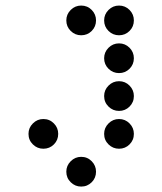

<svg xmlns="http://www.w3.org/2000/svg" viewBox="-20 -689 587 694"><path d="M327.1 -615.2Q327.1 -592.8 311.5 -577.1Q295.9 -561.5 273.4 -561.5Q251.5 -561.5 235.6 -577.1Q219.7 -592.8 219.7 -615.2Q219.7 -637.2 235.6 -653.1Q251.5 -668.9 273.4 -668.9Q295.9 -668.9 311.5 -653.1Q327.1 -637.2 327.1 -615.2ZM463.9 -615.2Q463.9 -592.8 448.2 -577.1Q432.6 -561.5 410.2 -561.5Q388.2 -561.5 372.3 -577.1Q356.4 -592.8 356.4 -615.2Q356.4 -637.2 372.3 -653.1Q388.2 -668.9 410.2 -668.9Q432.6 -668.9 448.2 -653.1Q463.9 -637.2 463.9 -615.2ZM463.9 -478.5Q463.9 -456.1 448.2 -440.4Q432.6 -424.8 410.2 -424.8Q388.2 -424.8 372.3 -440.4Q356.4 -456.1 356.4 -478.5Q356.4 -500.5 372.3 -516.4Q388.2 -532.2 410.2 -532.2Q432.6 -532.2 448.2 -516.4Q463.9 -500.5 463.9 -478.5ZM463.9 -341.8Q463.9 -319.3 448.2 -303.7Q432.6 -288.1 410.2 -288.1Q388.2 -288.1 372.3 -303.7Q356.4 -319.3 356.4 -341.8Q356.4 -363.8 372.3 -379.6Q388.2 -395.5 410.2 -395.5Q432.6 -395.5 448.2 -379.6Q463.9 -363.8 463.9 -341.8ZM190.4 -205.1Q190.4 -182.6 174.8 -167Q159.2 -151.4 136.7 -151.4Q114.7 -151.4 98.9 -167Q83 -182.6 83 -205.1Q83 -227.1 98.9 -242.9Q114.7 -258.8 136.7 -258.8Q159.2 -258.8 174.8 -242.9Q190.4 -227.1 190.4 -205.1ZM463.9 -205.1Q463.9 -182.6 448.2 -167Q432.6 -151.4 410.2 -151.4Q388.2 -151.4 372.3 -167Q356.4 -182.6 356.4 -205.1Q356.4 -227.1 372.3 -242.9Q388.2 -258.8 410.2 -258.8Q432.6 -258.8 448.2 -242.9Q463.9 -227.1 463.9 -205.1ZM327.1 -68.4Q327.1 -45.9 311.5 -30.3Q295.9 -14.6 273.4 -14.6Q251.5 -14.6 235.6 -30.3Q219.7 -45.9 219.7 -68.4Q219.7 -90.3 235.6 -106.2Q251.5 -122.1 273.4 -122.1Q295.9 -122.1 311.5 -106.2Q327.1 -90.3 327.1 -68.4Z"/></svg>

Font: DatDot
Style: Regular
Weight: 400
Designer: GGBot
Version: 1.00